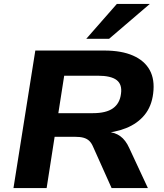

<svg xmlns="http://www.w3.org/2000/svg" viewBox="-20 -964 839 984"><path d="M49 0 161 -705H514Q603 -705 662 -679Q721 -653 747.5 -604.5Q774 -556 765 -485Q757 -419 721 -375Q685 -331 626.5 -307.5Q568 -284 492 -280L497 -289L531 -288Q569 -286 596.5 -266Q624 -246 642 -206L738 0H552L457 -212Q449 -231 437.5 -242Q426 -253 408.5 -258Q391 -263 362 -263H260L219 0ZM279 -384H456Q524 -384 559 -409Q594 -434 600 -483Q607 -531 578 -553.5Q549 -576 481 -576H309ZM422 -765 579 -944H748L539 -765Z"/></svg>

Font: Nunito Sans 10pt SemiExpanded ExtraBold
Style: Italic
Weight: 800
Width: 6
Italic angle: -9°
Designer: Vernon Adams
Foundry: Vernon Adams
Version: Version 3.101;gftools[0.9.27]